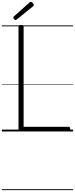

<svg xmlns="http://www.w3.org/2000/svg" viewBox="-20 -1414 806 2065"><path d="M206 0Q179 0 179 -23V-1127Q179 -1137 185.5 -1141.5Q192 -1146 206 -1146Q221 -1146 227.5 -1141.5Q234 -1137 234 -1127V-50H719Q727 -50 731 -44.5Q735 -39 735 -25Q735 -11 731 -5.5Q727 0 719 0ZM148 -1199Q141 -1199 132 -1208Q123 -1217 123 -1224Q123 -1226 124 -1229.5Q125 -1233 129 -1237L295 -1385Q299 -1389 302 -1391.5Q305 -1394 310 -1394Q317 -1394 324.5 -1388.5Q332 -1383 337.5 -1375.5Q343 -1368 343 -1361Q343 -1356 341.5 -1353Q340 -1350 335 -1346L162 -1206Q157 -1203 154.5 -1201Q152 -1199 148 -1199ZM0 621H766V631H0ZM0 -20H766V0H0ZM0 -505H766V-500H0ZM0 -1141H766V-1131H0Z"/></svg>

Font: Playwrite BR Guides
Style: Regular
Weight: 400
Designer: Veronika Burian, José Scaglione
Foundry: TypeTogether
Version: Version 1.003